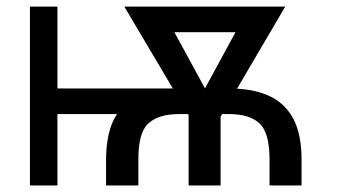

<svg xmlns="http://www.w3.org/2000/svg" viewBox="-20 -566 1034 586"><path d="M621.1 -295.9V-217.8H125V-295.9ZM155.3 -545.9V0H71.3V-545.9ZM402.3 0H303.7V-78.1Q304.2 -197.8 362.5 -246.6Q420.9 -295.4 524.4 -295.9H681.6Q750 -295.9 799.1 -274.4Q848.1 -252.9 874.3 -205.3Q900.4 -157.7 900.4 -78.1V0H802.7V-78.1Q802.7 -160.2 772.7 -188.7Q742.7 -217.3 681.6 -217.8H524.4Q462.4 -217.3 432.1 -188.7Q401.9 -160.2 402.3 -78.1ZM781.2 -545.9V-467.8H447.3V-545.9ZM575.2 -240.2 741.2 -545.9H850.6L649.4 -203.1H590.8ZM469.7 -545.9 637.7 -237.3 621.1 -203.1H562.5L359.4 -545.9ZM653.3 -284.2V0H555.7V-284.2Z"/></svg>

Font: Inter V
Style: 
Weight: 400
Designer: Rasmus Andersson
Foundry: rsms
Version: Version 4.000;git-a3f224843